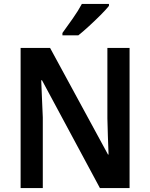

<svg xmlns="http://www.w3.org/2000/svg" viewBox="-20 -958 765 978"><path d="M640 0H489L194 -549H190Q192 -499 194 -452.5Q196 -406 198 -360V0H85V-714H235L530 -171H533Q531 -218 529.5 -264.5Q528 -311 527 -355V-714H640ZM535 -928Q520 -909 492 -881Q464 -853 433.5 -825Q403 -797 379 -778H298V-790Q322 -823 350.5 -863.5Q379 -904 397 -938H535Z"/></svg>

Font: Noto Sans Gujarati SemiCondensed SemiBold
Style: Regular
Weight: 600
Width: 4
Designer: Jelle Bosma - Monotype Design Team, Universal Thirst
Foundry: Monotype Imaging Inc.
Version: Version 2.106; ttfautohint (v1.8.4.7-5d5b)